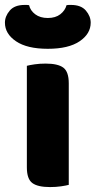

<svg xmlns="http://www.w3.org/2000/svg" viewBox="-53 -751 388 779"><path d="M150 8Q100 8 78 -8.5Q56 -25 56 -72V-484Q67 -487 87.5 -490Q108 -493 132 -493Q182 -493 204 -476.5Q226 -460 226 -413V-1Q215 2 194.5 5Q174 8 150 8ZM141 -678Q172 -678 191.5 -693Q211 -708 217 -730Q222 -731 226 -731Q230 -731 235 -731Q276 -731 295.5 -708Q315 -685 315 -659Q315 -614 270 -583.5Q225 -553 141 -553Q57 -553 12 -583.5Q-33 -614 -33 -659Q-33 -685 -13.5 -708Q6 -731 47 -731Q52 -731 56 -731Q60 -731 65 -730Q70 -708 90 -693Q110 -678 141 -678Z"/></svg>

Font: Baloo Paaji 2 ExtraBold
Style: Regular
Weight: 800
Designer: Shuchita Grover, Noopur Datye and Ek Type
Foundry: Ek Type
Version: Version 1.640;hotconv 1.0.111;makeotfexe 2.5.65597; ttfautoh